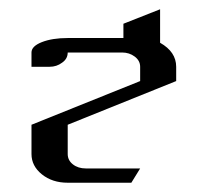

<svg xmlns="http://www.w3.org/2000/svg" viewBox="-20 -394 448 414"><path d="M47.9 -62V-125L282.2 -219.2V-250Q282.2 -263.2 270.5 -272Q258.8 -280.8 243.2 -280.8H126Q126 -267.1 113.8 -258.8Q102.1 -250 86.9 -250H47.9V-280.8Q47.9 -294.4 70.3 -303.2Q92.8 -312 126 -312H246.1V-342.8L325.2 -374V-301.8Q359.9 -282.2 359.9 -250V-219.2L126 -125V-62Q126 -48.3 137.2 -39.6Q148.4 -30.8 165 -30.8H282.2L263.2 0H126Q92.8 0 70.3 -18.1Q47.9 -36.1 47.9 -62Z"/></svg>

Font: Hhenum
Style: Regular
Weight: 400
Designer: T. Christopher White
Version: Version 1.0